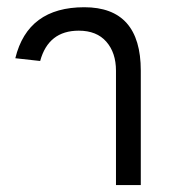

<svg xmlns="http://www.w3.org/2000/svg" viewBox="-20 -540 489 544"><path d="M378.9 -15.6H308.6V-339.8Q308.6 -390.6 281.2 -421.9Q253.9 -453.1 203.1 -453.1Q117.2 -453.1 93.8 -367.2L23.4 -375Q58.6 -519.5 218.8 -519.5Q378.9 -519.5 378.9 -339.8Z"/></svg>

Font: 和音 by 宁静之雨，公众号njzyshare
Style: Regular
Weight: 400
Designer: Steve Matteson
Foundry: Ascender Corporation
Version: Version 6.00;June 8, 2018;FontCreator 11.0.0.2388 32-bit